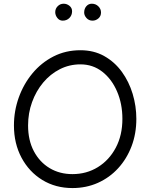

<svg xmlns="http://www.w3.org/2000/svg" viewBox="-20 -958 785 1008"><path d="M360.4 29.3Q271.5 29.3 202.1 -13.2Q132.8 -55.7 93 -130.1Q53.2 -204.6 53.2 -299.3Q53.2 -375.5 78.6 -446.3Q104 -517.1 150.4 -573Q196.8 -628.9 260.7 -661.6Q324.7 -694.3 402.3 -694.3Q472.7 -694.3 527.3 -663.6Q582 -632.8 619.6 -581.1Q657.2 -529.3 676.5 -465.1Q695.8 -400.9 695.8 -334Q695.8 -256.3 670.7 -190.2Q645.5 -124 600.3 -74.7Q555.2 -25.4 493.9 2Q432.6 29.3 360.4 29.3ZM360.4 -43.9Q434.6 -43.9 493.9 -80.6Q553.2 -117.2 587.9 -182.6Q622.6 -248 622.6 -334Q622.6 -412.6 594.7 -477.5Q566.9 -542.5 517.3 -581.3Q467.8 -620.1 402.3 -620.1Q344.2 -620.1 294.2 -594.7Q244.1 -569.3 206.8 -524.7Q169.4 -480 148.4 -422.1Q127.4 -364.3 127.4 -299.3Q127.4 -221.7 157.7 -164.3Q188 -106.9 240.5 -75.4Q293 -43.9 360.4 -43.9ZM510.3 -892.6Q510.3 -873 496.6 -861.3Q482.9 -849.6 465.8 -849.6Q446.3 -849.6 434.1 -863.3Q421.9 -877 421.9 -892.1Q421.9 -912.1 433.3 -925.3Q444.8 -938.5 461.9 -938.5Q482.4 -938.5 496.3 -924.8Q510.3 -911.1 510.3 -892.6ZM358.4 -898.9Q358.4 -877.9 344.5 -863.8Q330.6 -849.6 309.1 -849.6Q292 -849.6 281 -863.8Q270 -877.9 270 -894Q270 -912.6 283 -925.5Q295.9 -938.5 314 -938.5Q331.1 -938.5 344.7 -927.5Q358.4 -916.5 358.4 -898.9Z"/></svg>

Font: Mikhak-DS1-FD Regular
Style: Regular
Weight: 400
Designer: Amin Abedi
Version: Version 3.2